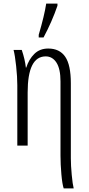

<svg xmlns="http://www.w3.org/2000/svg" viewBox="-20 -816 496 1076"><path d="M319 55V-360Q319 -430 296.5 -465Q274 -500 236 -500Q135 -500 135 -298V0H77V-339Q77 -385 70.5 -445.5Q64 -506 56 -536H102Q120 -483 125 -437H127Q142 -484 172.5 -514Q203 -544 250 -544Q314 -544 345.5 -498Q377 -452 377 -349V71Q377 111 382 164Q387 217 393 240H337Q329 217 324 161Q319 105 319 55ZM197 -621Q229 -730 239 -796H302V-784Q272 -696 224 -606H197Z"/></svg>

Font: Noto Serif CondLight
Style: Regular
Weight: 300
Width: 3
Designer: Monotype Design Team
Foundry: Monotype Imaging Inc.
Version: Version 1.001